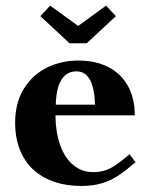

<svg xmlns="http://www.w3.org/2000/svg" viewBox="-20 -634 515 666"><path d="M32.5 -208Q32.5 -277.5 62.8 -326.2Q93 -375 143 -399.5Q193 -424 252 -424Q311 -424 355 -401.8Q399 -379.5 423.2 -336.8Q447.5 -294 447.5 -234H172.5Q172.5 -177.5 188 -132.8Q203.5 -88 233 -62.5Q262.5 -37 302.5 -37Q324.5 -37 342.2 -42.2Q360 -47.5 380.2 -60.8Q400.5 -74 429.5 -99L450 -71Q416.5 -42.5 391.2 -25.5Q366 -8.5 334.8 1.2Q303.5 11 263.5 11Q190.5 11 138.5 -15.8Q86.5 -42.5 59.5 -92Q32.5 -141.5 32.5 -208ZM244.5 -386.5Q221.5 -386.5 205.5 -372.2Q189.5 -358 181.8 -332Q174 -306 173.5 -271H309.5Q308.5 -325 292.8 -355.8Q277 -386.5 244.5 -386.5ZM221 -484 120 -578 154 -614.5 251 -544 348 -614.5 382 -578 281 -484Z"/></svg>

Font: Didactic
Style: Regular
Weight: 400
Designer: Tyler Finck
Foundry: Etcetera Type Co
Version: Version 3.007;FEAKit 1.0